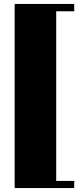

<svg xmlns="http://www.w3.org/2000/svg" viewBox="-20 -800 424 970"><path d="M355 150H54V-780H355V-743H264V114H355Z"/></svg>

Font: Bodoni* 06pt Fatface
Style: Regular
Weight: 900
Version: Version 2.3